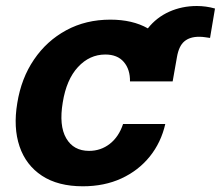

<svg xmlns="http://www.w3.org/2000/svg" viewBox="-20 -619 747 649"><path d="M563.6 -343.8H419.4Q420.1 -384.2 398.6 -409.4Q377.1 -434.7 335.9 -434.7Q282.7 -434.7 243.6 -392.4Q204.5 -350.1 192.1 -272.7Q179 -194.6 203.7 -151.8Q228.3 -109 281.2 -109Q320.7 -109 351.2 -132.8Q381.7 -156.6 396 -199.9H538.7Q524.5 -137.4 486.2 -89.8Q447.8 -42.3 390.3 -15.8Q332.7 10.7 259.9 10.7Q176.1 10.7 121.8 -25Q67.5 -60.7 46 -124.3Q24.5 -187.9 38.4 -270.6Q51.8 -354.4 95 -417.8Q138.1 -481.2 204.2 -516.9Q270.2 -552.6 353 -552.6Q427.9 -552.6 479.8 -523.1Q508.9 -560 552 -579.4Q595.2 -598.7 645.2 -598.7Q676.5 -598.7 706.7 -590.2L690 -490.8Q681.1 -491.8 672.4 -493.3Q663.7 -494.7 652.7 -494.7Q621.4 -494.7 603 -479Q584.5 -463.4 578.1 -425.8Z"/></svg>

Font: Inter UI
Style: Bold Italic
Weight: 700
Italic angle: 9.39999°
Designer: Rasmus Andersson
Foundry: rsms
Version: 3.2;8d6f07862